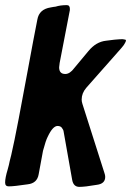

<svg xmlns="http://www.w3.org/2000/svg" viewBox="-39 -736 530 750"><path d="M-5 -8Q-19 -8 -19 -23Q-19 -41 -9 -74Q-7 -80 -4.5 -91Q-2 -102 -1 -107L5 -131Q16 -178 34 -272Q45 -328 69 -459Q93 -590 107 -660Q114 -700 159 -707Q167 -709 170 -709L178 -710Q197 -716 222 -716Q234 -716 234 -701Q234 -694 233 -692L194 -490Q192 -476 192 -473Q192 -447 216 -447Q234 -447 251 -470L306 -536Q336 -573 376 -577L408 -581Q430 -583 440 -583Q443 -583 451 -581L453 -579Q453 -573 447 -564Q446 -561 434 -547L298 -393Q280 -372 280 -347Q280 -339 283 -330L369 -60Q372 -52 372 -45Q372 -18 339 -14Q293 -6 271 -6Q248 -6 243 -33L209 -225Q208 -229 205 -233Q200 -244 186 -244Q167 -244 147 -201Q140 -188 129 -147L112 -55Q106 -20 69 -16Q16 -8 -5 -8Z"/></svg>

Font: Bangerz Fix
Style: Regular
Weight: 400
Designer: vernon adams
Foundry: Vernon Adams
Version: Version 2.10;December 28, 2023;FontCreator 13.0.0.2683 64-bi